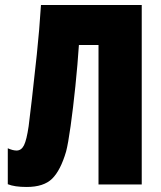

<svg xmlns="http://www.w3.org/2000/svg" viewBox="-20 -734 639 764"><path d="M544 -714H143Q137 -617 126.5 -517.5Q116 -418 107 -340.5Q98 -263 94 -232Q86 -177 75.5 -156Q65 -135 46 -135Q31 -135 11 -144V-1Q38 10 86 10Q154 10 187.5 -23Q221 -56 243 -131Q251 -161 261 -232.5Q271 -304 280 -391.5Q289 -479 294 -555H372V0H544Z"/></svg>

Font: Noto Sans Display Condensed Black
Style: Regular
Weight: 900
Width: 3
Designer: Monotype Design team
Foundry: Monotype Imaging Inc.
Version: 1.000